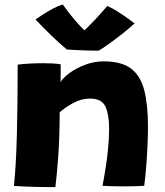

<svg xmlns="http://www.w3.org/2000/svg" viewBox="-20 -792 705 820"><path d="M216.5 7Q199.5 7 174.5 7Q149.5 7 123.5 6Q103.5 5.5 76.5 4.2Q49.5 3 39.5 2Q48.5 -81.5 52 -213.8Q55.5 -346 55.5 -516Q102 -522 164.5 -522Q185 -522 204.8 -521Q224.5 -520 239 -517.5Q239.5 -511 239.2 -485.8Q239 -460.5 238.5 -441.5Q249.5 -460 277.5 -480.5Q305.5 -501 343.8 -515.5Q382 -530 422.5 -530Q499 -530 539.8 -499Q580.5 -468 596.2 -406Q612 -344 612 -250.5Q612 -219.5 610.2 -176.8Q608.5 -134 605 -87.5Q601.5 -41 596 1.5Q584.5 2.5 560.5 3.2Q536.5 4 509.5 4Q481 4 455.2 3.2Q429.5 2.5 418 1.5Q422.5 -21.5 429.2 -62.2Q436 -103 441 -151Q446 -199 446 -244.5Q446 -301.5 430.5 -336.2Q415 -371 364.5 -371Q327.5 -371 292.8 -352Q258 -333 235 -312.5Q234.5 -196.5 228.2 -116Q222 -35.5 216.5 7ZM438 -766.5Q456.5 -759 482.2 -742.8Q508 -726.5 529 -711.2Q550 -696 555 -692Q532 -671 501.5 -647Q471 -623 443.2 -603.2Q415.5 -583.5 401 -575.5Q382 -575.5 356.2 -576.2Q330.5 -577 305.8 -578.2Q281 -579.5 265.5 -580.5Q203 -633 131.5 -709Q143.5 -717 163.8 -730.2Q184 -743.5 206.5 -755.5Q229 -767.5 248.5 -772.5Q272.5 -738 299.2 -706.8Q326 -675.5 340.5 -662.5Q353 -673.5 381.5 -703.2Q410 -733 438 -766.5Z"/></svg>

Font: Grandstander ExtraBold
Style: Regular
Weight: 800
Designer: Tyler Finck
Foundry: Etcetera Type Co
Version: Version 1.200; ttfautohint (v1.8.3)